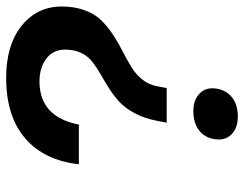

<svg xmlns="http://www.w3.org/2000/svg" viewBox="-124 -462 770 605"><g transform="rotate(90 260.5 -159.0)"><path d="M203.1 206.1Q99.1 206.1 38.6 157.2Q-22 108.4 -22 30.8Q-22 -10.7 -9.5 -43.2Q2.9 -75.7 23.7 -95.9Q44.4 -116.2 69.3 -132.3Q94.2 -148.4 120.4 -161.6Q146.5 -174.8 168.7 -188.5Q190.9 -202.1 207.5 -222.2Q224.1 -242.2 229 -268.1L234.9 -299.8H344.2L337.9 -268.1Q330.1 -228 313.5 -197.5Q296.9 -167 276.6 -148.9Q256.3 -130.9 233.6 -116.7Q210.9 -102.5 189.9 -90.6Q168.9 -78.6 151.6 -64.9Q134.3 -51.3 124 -29.8Q113.8 -8.3 113.8 21Q113.8 58.1 142.3 79.6Q170.9 101.1 213.9 101.1Q325.7 101.1 350.1 -22.9H475.1Q462.9 86.4 393.3 146.2Q323.7 206.1 203.1 206.1ZM307.1 -383.8Q274.9 -383.8 255.4 -400.6Q235.8 -417.5 235.8 -442.9Q235.8 -479 259.5 -501.5Q283.2 -523.9 325.2 -523.9Q357.9 -523.9 377.4 -507.1Q397 -490.2 397 -464.8Q397 -428.2 373.3 -406Q349.6 -383.8 307.1 -383.8Z"/></g></svg>

Font: Creato Display
Style: Bold Italic
Weight: 700
Italic angle: -10°
Version: Version 1.000